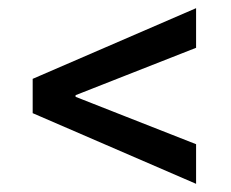

<svg xmlns="http://www.w3.org/2000/svg" viewBox="-20 -567 566 470"><path d="M60 -290 460 -117V-214L287 -282L165 -330V-334L287 -382L460 -450V-547L60 -374Z"/></svg>

Font: Falling Sky
Style: Condensed
Weight: 400
Designer: Paul D. Hunt
Foundry: Adobe Systems Incorporated
Version: Version 1.02